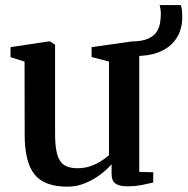

<svg xmlns="http://www.w3.org/2000/svg" viewBox="-20 -708 722 739"><path d="M468 9Q439.5 9 424.5 -1.5Q409.5 -12 409.5 -39V-76Q392.5 -56 366 -36Q339.5 -16 307.2 -2.8Q275 10.5 239.5 10.5Q151 10.5 113 -36.5Q75 -83.5 75 -189.5L74.5 -471L20.5 -488V-526.5L166.5 -548.5H173L192 -535.5V-193.5Q192 -147 199.2 -117.5Q206.5 -88 225 -74.2Q243.5 -60.5 278 -60.5Q305.5 -60.5 328.2 -68.5Q351 -76.5 369 -88Q387 -99.5 399.5 -110.5V-471L332.5 -488.5V-526.5L487 -548.5H494.5L516 -535.5V-46.5L570 -45L569.5 -5.5Q552.5 -1.5 527 3.8Q501.5 9 468 9ZM502 -492.5 488.5 -548.5Q527 -549 549.5 -559Q572 -569 582.5 -585Q593 -601 596 -619.2Q599 -637.5 599 -654.5Q599 -663.5 597.8 -672.2Q596.5 -681 594.5 -688.5H676Q679 -681.5 680.2 -668.5Q681.5 -655.5 681.5 -640.5Q681.5 -612 671.8 -585.5Q662 -559 640.5 -538Q619 -517 585 -504.8Q551 -492.5 502 -492.5Z"/></svg>

Font: Merriweather 60pt SemiBold
Style: Regular
Weight: 600
Version: Version 2.100